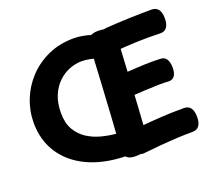

<svg xmlns="http://www.w3.org/2000/svg" viewBox="-129 -940 1276 1136"><g transform="rotate(-20 509.0 -372.0)"><path d="M543.3 -744Q558.3 -740 564.8 -722.7Q571.3 -705.3 571.3 -683.3Q571.3 -661.2 564.8 -641.2Q558.3 -621.1 547.3 -609.8Q536.3 -598.4 521.3 -603.4Q508.3 -608.4 482.3 -613.4Q456.3 -618.4 432.3 -618.4Q395 -618.4 356.4 -603.7Q317.9 -588.9 285.5 -558.2Q253.1 -527.6 233.5 -481.2Q213.9 -434.8 213.9 -371Q213.9 -308 238.5 -265.9Q263.1 -223.9 302.8 -198.3Q342.6 -172.8 389.2 -160.8Q435.8 -148.8 480.3 -145.1Q504.3 -144.1 516.8 -127.4Q529.2 -110.8 530.2 -76.3Q530.2 -38.9 516.4 -19.4Q502.7 0 476.3 -1Q342.3 -6 245 -53Q147.7 -100 95 -182Q42.3 -264 42.3 -372Q42.3 -447 70.2 -517Q98.1 -587 149.9 -642Q201.8 -697 274 -729.5Q346.2 -762 434.3 -762Q486.3 -762 543.3 -744ZM511 -687.7Q511 -721.3 529.9 -737.7Q548.9 -754 583.8 -754Q631.8 -754 655.9 -738.3Q680 -722.7 680 -690.8Q674 -575.8 667.9 -466.6Q661.8 -357.4 655.4 -252.3Q649.1 -147.1 641.1 -43.2Q640.1 -23 630.9 -8.8Q621.7 5.3 600.3 12.2Q578.9 19 538.4 19Q504.3 19 487.2 2.7Q470.1 -13.7 472.1 -46.3Q480.1 -148.7 486.4 -252.3Q492.8 -355.9 498.9 -464.3Q505 -572.7 511 -687.7ZM616.9 -603Q597.3 -602 579.9 -621.1Q562.4 -640.2 562.4 -679.4Q562.4 -704.2 574.8 -720.2Q587.2 -736.2 604.8 -744.5Q622.4 -752.8 636.9 -753.8Q667.6 -756 705.7 -758Q743.8 -760 784.2 -761.5Q824.7 -763 861.3 -763.5Q898 -764 926.3 -764Q954.7 -764 969 -744.9Q983.3 -725.8 983.3 -689.7Q983.3 -651.3 968.8 -632.2Q954.2 -613 926.3 -614Q851.4 -617 775.2 -614Q698.9 -611 616.9 -603ZM558.3 -315Q539.3 -313 525.7 -331.1Q512.1 -349.1 512.1 -384Q512.1 -417.6 525.7 -436.3Q539.3 -455 558.3 -457Q594.3 -462 638.9 -465Q683.6 -468 729.3 -470.5Q775.1 -473 814.7 -473.5Q854.3 -474 878.3 -472Q901 -472 913.7 -453.7Q926.3 -435.3 927.3 -400Q927.3 -365.4 914.8 -347.7Q902.3 -330 878.3 -330Q853.3 -332 814.7 -331.5Q776.1 -331 730.8 -328.5Q685.6 -326 640.4 -323Q595.3 -320 558.3 -315ZM589.7 20Q570.1 21 556.3 -0.1Q542.4 -21.2 542.4 -62Q542.4 -97.1 556.7 -114.1Q571 -131 600.4 -134Q653.4 -139 692.4 -142Q731.3 -145 763.6 -147Q795.8 -149 829.9 -150Q864.1 -151 907.3 -151Q935.6 -151 949.4 -131.6Q963.3 -112.2 963.3 -74.8Q963.3 -38.9 949.4 -19.9Q935.6 -1 907.3 -1Q857.3 -1 808.8 1.5Q760.2 4 706.9 8.5Q653.7 13 589.7 20Z"/></g></svg>

Font: Playpen Sans Deva
Style: Regular
Weight: 400
Designer: Pooja Saxena, Gunjan Panchal, Laura Meseguer, Veronika Burian, José Scaglione
Foundry: TypeTogether
Version: Version 2.000